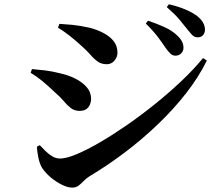

<svg xmlns="http://www.w3.org/2000/svg" viewBox="-20 -834 1040 890"><path d="M746.7 -613.2Q732.9 -634.7 711 -663.5Q689.1 -692.3 655.7 -725L666.3 -738.1Q708.1 -724.1 743.2 -708Q778.2 -692 800.8 -670.1Q817.1 -654.8 823.8 -641Q830.5 -627.2 830.5 -612.5Q830.5 -597.1 819.7 -586.5Q809 -575.9 792.7 -575.9Q780.2 -575.9 769.8 -585.8Q759.3 -595.7 746.7 -613.2ZM845.3 -701.8Q831.7 -719.6 811.3 -743.9Q790.9 -768.1 753.1 -801L762.7 -814.2Q806.8 -804 840 -789.8Q873.2 -775.7 894.5 -759.2Q930.1 -730.6 930.1 -696.7Q930.1 -680.9 920.9 -670.9Q911.8 -660.9 896.2 -660.9Q881.6 -660.9 870.8 -671.9Q860.1 -682.8 845.3 -701.8ZM248.8 -705.7 255.3 -723.4Q279.9 -722.2 315.5 -718.8Q351.2 -715.3 396.4 -705.2Q431.2 -696.1 460.1 -680.8Q489.1 -665.5 506.8 -643.4Q524.5 -621.2 524.5 -589.5Q524.5 -569.3 510.4 -552.8Q496.2 -536.3 475 -536.3Q451.2 -536.3 434.2 -547.8Q417.2 -559.3 400 -579.4Q382.8 -599.5 355.8 -623.1Q326.6 -649.7 299.9 -670.5Q273.2 -691.3 248.8 -705.7ZM921.2 -564.9 938.9 -553.3Q901.2 -476.8 842.8 -402Q784.4 -327.2 711.2 -257.2Q638 -187.2 557.2 -126.3Q476.3 -65.4 394.8 -16.8Q379 -6.9 367.4 5.4Q355.8 17.8 343.9 26.7Q332.1 35.7 315 35.7Q293.9 35.7 266.8 22.3Q239.7 9 215.3 -11.6Q190.9 -32.2 175.8 -54.7Q163.7 -74.2 157.7 -104Q151.7 -133.8 151.2 -154L164.5 -161Q175.2 -149.6 189.8 -135Q204.4 -120.3 221.8 -109.7Q239.1 -99.1 258.5 -99.1Q287.2 -99.1 335.2 -119.2Q383.1 -139.2 443.1 -174.2Q503 -209.1 568.9 -254.6Q634.7 -300.2 699.6 -352.5Q764.6 -404.9 821.7 -459Q878.8 -513.2 921.2 -564.9ZM122.1 -496.4 128.2 -513.8Q159 -511.3 190.6 -507.4Q222.2 -503.6 261.9 -493.4Q298.2 -485.3 330.1 -469.1Q362 -452.8 382.2 -429.7Q402.3 -406.5 402.3 -375.4Q402.3 -363.6 397.5 -350.7Q392.7 -337.8 381.3 -329Q369.8 -320.1 348.8 -320.1Q325.1 -320.1 308.2 -333.1Q291.4 -346 275.2 -365.6Q258.9 -385.3 234.9 -405.7Q200.8 -438.6 173.1 -460.8Q145.4 -483 122.1 -496.4Z"/></svg>

Font: Noto Serif TC
Style: Regular
Weight: 200
Designer: Ryoko NISHIZUKA 西塚涼子 (kana & ideographs); Frank Grießhammer (Latin, Greek & Cyrillic); Wenlong ZHANG 张文龙 (bopomofo); San
Foundry: Adobe
Version: Version 2.001;hotconv 1.1.0;makeotfexe 2.6.0